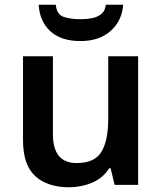

<svg xmlns="http://www.w3.org/2000/svg" viewBox="-20 -779 682 809"><path d="M562 -542V0H463L446 -70H440Q413 -28 367.5 -9Q322 10 271 10Q180 10 128.5 -37Q77 -84 77 -188V-542H203V-213Q203 -92 303 -92Q379 -92 407.5 -139.5Q436 -187 436 -277V-542ZM499 -759Q494 -691 446 -648.5Q398 -606 319 -606Q237 -606 192 -647.5Q147 -689 143 -759H215Q219 -718 248 -708Q277 -698 320 -698Q345 -698 368 -702.5Q391 -707 407 -720Q423 -733 426 -759Z"/></svg>

Font: Noto Sans Malayalam SemiBold
Style: Regular
Weight: 600
Designer: Jelle Bosma - Monotype Design Team
Foundry: Monotype Imaging Inc.
Version: Version 2.104; ttfautohint (v1.8.4.7-5d5b)